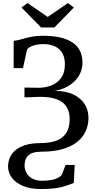

<svg xmlns="http://www.w3.org/2000/svg" viewBox="-20 -986 627 1262"><path d="M250 256.5Q179.5 256.5 131.2 236.2Q83 216 58 182.2Q33 148.5 33 108.5Q33 79.5 43.8 52.2Q54.5 25 79.5 3Q104.5 -19 146.2 -32.2Q188 -45.5 249.5 -45.5Q306.5 -45.5 348.8 -60.8Q391 -76 414.5 -110.8Q438 -145.5 438 -203Q438 -248.5 419.2 -281.2Q400.5 -314 357.5 -331.8Q314.5 -349.5 241.5 -349.5L141 -346L140.5 -410.5L234 -409Q277 -409 316.5 -424Q356 -439 381.2 -473Q406.5 -507 406.5 -563.5Q406.5 -629.5 368.8 -662.8Q331 -696 266 -696Q226 -696 196.8 -685.8Q167.5 -675.5 157.5 -659.5L131 -538H69.5L70 -718Q89 -719.5 108.2 -724.5Q127.5 -729.5 149.8 -735.8Q172 -742 200 -746.5Q228 -751 263.5 -751Q350.5 -751 407.8 -730.8Q465 -710.5 493.5 -671.5Q522 -632.5 522 -576Q522 -534.5 506.2 -502.2Q490.5 -470 464 -446.2Q437.5 -422.5 405 -408.2Q372.5 -394 339 -388.5Q410.5 -389 460 -366Q509.5 -343 535.5 -303Q561.5 -263 561.5 -212Q561.5 -163 542.2 -122Q523 -81 484.8 -51.2Q446.5 -21.5 388.5 -5.2Q330.5 11 253 11Q219 11 197.2 18.2Q175.5 25.5 163.2 38.5Q151 51.5 146.2 67.8Q141.5 84 141.5 103Q141.5 127.5 153.8 150.2Q166 173 191.8 187.5Q217.5 202 257 202Q292 202 317.5 197.2Q343 192.5 360.2 183.5Q377.5 174.5 386.5 162.5L411 98H471L465 216.5Q436 229.5 385.8 243Q335.5 256.5 250 256.5ZM250 -805.5 121.5 -936.5 161 -966 293.5 -874.5 426.5 -966 465.5 -936.5 337.5 -805.5Z"/></svg>

Font: Merriweather 24pt Medium
Style: Regular
Weight: 500
Designer: Eben Sorkin
Foundry: Eben Sorkin
Version: Version 2.100